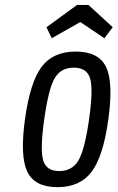

<svg xmlns="http://www.w3.org/2000/svg" viewBox="-20 -762 485 792"><path d="M83.4 -272.9Q61.9 -119.3 92.2 -54.6Q122.6 10 216.9 10Q310.1 10 357.9 -53.4Q405.7 -116.7 426.7 -268.3Q448.3 -421.9 417.6 -485.6Q387 -549.3 292 -549.3Q199.4 -549.3 152.1 -486.9Q104.7 -424.4 83.4 -272.9ZM162.6 -271Q180.1 -395.4 205.4 -439.1Q230.6 -482.9 284.1 -482.9Q338.1 -482.9 351.6 -439.1Q365.1 -395.4 347.6 -271Q330 -145.9 304.1 -101.1Q278.3 -56.4 224.3 -56.4Q170.7 -56.4 157.9 -101.1Q145 -145.9 162.6 -271ZM297.9 -741.6 171.7 -649.6 193.3 -604.3 311.3 -671.1 410.6 -604.3 445 -649.6 344.9 -741.6Z"/></svg>

Font: Secuela ExtLt
Style: Italic
Weight: 200
Italic angle: -8°
Designer: Fernando Haro
Foundry: deFharo
Version: Version 1.704